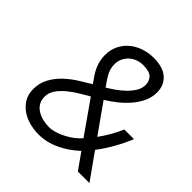

<svg xmlns="http://www.w3.org/2000/svg" viewBox="-210 -980 1160 1160"><g transform="rotate(45 370.0 -400.0)"><path d="M306 -437 279 -476Q233 -542 233 -613Q233 -659 251 -695.5Q269 -732 299.5 -757.5Q330 -783 370 -796.5Q410 -810 453 -810Q535 -810 575.5 -773Q616 -736 616 -676Q616 -633 597.5 -594.5Q579 -556 550 -523Q521 -490 486.5 -463Q452 -436 419 -416L550 -231Q574 -263 597 -303.5Q620 -344 634 -378H717Q707 -354 693.5 -326Q680 -298 664 -269.5Q648 -241 630.5 -214.5Q613 -188 596 -166L714 0H615L542 -103Q488 -52 422.5 -21Q357 10 288 10Q251 10 213 0.5Q175 -9 143.5 -30Q112 -51 92 -83.5Q72 -116 72 -162Q72 -213 94 -254Q116 -295 150 -328Q184 -361 225.5 -387.5Q267 -414 306 -437ZM439 -734Q413 -734 390 -725Q367 -716 350 -700Q333 -684 323 -662.5Q313 -641 313 -616Q313 -590 321 -567Q329 -544 348 -516L375 -477Q397 -490 424.5 -509Q452 -528 476.5 -551.5Q501 -575 518 -602Q535 -629 535 -659Q535 -692 514.5 -713Q494 -734 439 -734ZM302 -66Q325 -66 351.5 -74Q378 -82 404.5 -95.5Q431 -109 455 -127Q479 -145 497 -166L350 -376Q324 -361 290.5 -341Q257 -321 226 -296Q195 -271 174 -241.5Q153 -212 153 -179Q153 -147 166.5 -125.5Q180 -104 202 -91Q224 -78 250 -72Q276 -66 302 -66Z"/></g></svg>

Font: Gauge
Style: Oblique
Weight: 400
Italic angle: -80°
Designer: Daniel Pimley
Foundry: Daniel Pimley
Version: Version 2.0